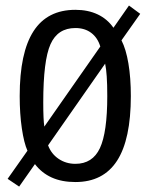

<svg xmlns="http://www.w3.org/2000/svg" viewBox="-20 -652 540 700"><path d="M155.3 -122.1Q167 -90.8 193.8 -72.8Q220.7 -54.7 254.9 -54.7Q317.4 -54.7 344.2 -111.8Q371.1 -168.9 371.1 -301.8Q371.1 -345.7 369.1 -373.5Q367.2 -401.4 363.3 -419.9ZM141.6 -190.4 345.7 -482.4Q335.9 -514.6 312.5 -532.2Q289.1 -549.8 254.9 -549.8Q190.4 -549.8 164.1 -490.7Q137.7 -431.6 137.7 -278.3Q137.7 -245.1 138.7 -224.6Q139.6 -204.1 141.6 -190.4ZM422.9 -504.9Q439.5 -472.7 448.2 -420.4Q457 -368.2 457 -301.8Q457 -143.6 406.7 -65.9Q356.4 11.7 254.9 11.7Q205.1 11.7 168.5 -4.9Q131.8 -21.5 107.4 -53.7L49.8 28.3L7.8 0L80.1 -102.5Q67.4 -130.9 59.6 -184.1Q51.8 -237.3 51.8 -301.8Q51.8 -460 102.1 -538.1Q152.3 -616.2 254.9 -616.2Q300.8 -616.2 335.9 -599.6Q371.1 -583 393.6 -550.8L450.2 -631.8L491.2 -601.6Z"/></svg>

Font: BabelStone Mayan Numerals
Style: Regular
Weight: 400
Designer: Andrew West
Foundry: BabelStone
Version: Version 11.000 June 09, 2018